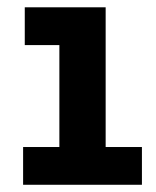

<svg xmlns="http://www.w3.org/2000/svg" viewBox="-20 -511 432 531"><path d="M43.9 0V-104.4H144.2V-386.3H48.5V-490.8H272.2V-104.4H372.5V0Z"/></svg>

Font: Anaheim
Style: Regular
Weight: 400
Designer: Vernon Adams
Foundry: Vernon Adams
Version: Version 2.001